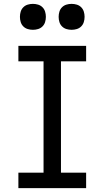

<svg xmlns="http://www.w3.org/2000/svg" viewBox="-20 -972 540 992"><path d="M75 0V-80H205V-655H75V-735H425V-655H295V-80H425V0ZM350 -818Q336 -818 323 -822Q310 -826 300.5 -835.5Q291 -845 287 -858Q283 -871 283 -885Q283 -899 287 -912Q291 -925 300.5 -934.5Q310 -944 323 -948Q336 -952 350 -952Q364 -952 377 -948Q390 -944 399.5 -934.5Q409 -925 413 -912Q417 -899 417 -885Q417 -871 413 -858Q409 -845 399.5 -835.5Q390 -826 377 -822Q364 -818 350 -818ZM150 -818Q136 -818 123 -822Q110 -826 100.5 -835.5Q91 -845 87 -858Q83 -871 83 -885Q83 -899 87 -912Q91 -925 100.5 -934.5Q110 -944 123 -948Q136 -952 150 -952Q164 -952 177 -948Q190 -944 199.5 -934.5Q209 -925 213 -912Q217 -899 217 -885Q217 -871 213 -858Q209 -845 199.5 -835.5Q190 -826 177 -822Q164 -818 150 -818Z"/></svg>

Font: Iosevka Curly Medium
Style: Regular
Weight: 500
Monospace: yes
Designer: Belleve Invis
Foundry: Belleve Invis
Version: Version 22.1.2; ttfautohint (v1.8.4)